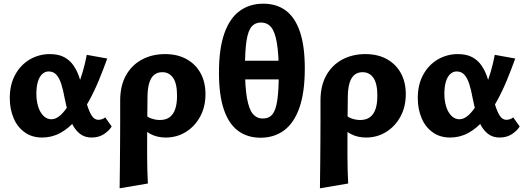

<svg xmlns="http://www.w3.org/2000/svg" viewBox="-20 -731 2837 1040"><path d="M208 14Q153 14 113.5 -14.5Q74 -43 53.5 -91.5Q33 -140 33 -200Q33 -273 62.5 -326.5Q92 -380 141.5 -409Q191 -438 250 -438Q296 -438 326.5 -422Q357 -406 376.5 -378.5Q396 -351 408 -316.5Q420 -282 429 -246Q441 -198 452.5 -161Q464 -124 478 -103Q492 -82 513 -82Q521 -82 531 -85Q541 -88 550 -95L585 -46Q571 -23 543 -4.5Q515 14 476 14Q438 14 412 -7Q386 -28 370.5 -61Q355 -94 345.5 -132Q336 -170 329 -205Q322 -244 312 -275.5Q302 -307 286 -325.5Q270 -344 243 -344Q224 -344 208.5 -329.5Q193 -315 185 -288Q177 -261 177 -223Q177 -186 186.5 -154.5Q196 -123 215 -104Q234 -85 258 -85Q283 -85 307.5 -107Q332 -129 354 -166Q376 -203 395 -248.5Q414 -294 428 -342Q442 -390 450 -434L561 -414Q539 -353 513.5 -291.5Q488 -230 457 -175.5Q426 -121 388.5 -78Q351 -35 306 -10.5Q261 14 208 14Z M628 289Q629 226 629.5 163Q630 100 630.5 38.5Q631 -23 631 -80Q631 -137 631 -187Q631 -267 662.5 -323Q694 -379 749 -408.5Q804 -438 874 -438Q941 -438 990 -411Q1039 -384 1066 -335.5Q1093 -287 1093 -221Q1093 -153 1064.5 -100Q1036 -47 987 -16.5Q938 14 878 14Q831 14 793.5 -6Q756 -26 742 -61L767 -109Q781 -95 803 -88Q825 -81 846 -81Q878 -81 898.5 -96Q919 -111 929 -140Q939 -169 939 -213Q939 -279 917.5 -309.5Q896 -340 859 -340Q833 -340 815.5 -326Q798 -312 789 -283.5Q780 -255 779 -212Q778 -133 777.5 -73.5Q777 -14 777 31.5Q777 77 777 114.5Q777 152 778 187.5Q779 223 781 263Z M1391 15Q1320 15 1269.5 -22.5Q1219 -60 1192.5 -138Q1166 -216 1166 -338Q1166 -467 1195 -549.5Q1224 -632 1278 -671.5Q1332 -711 1406 -711Q1478 -711 1528 -674Q1578 -637 1604.5 -559.5Q1631 -482 1631 -360Q1631 -231 1602 -148Q1573 -65 1519 -25Q1465 15 1391 15ZM1403 -89Q1437 -89 1455.5 -111.5Q1474 -134 1482 -188Q1490 -242 1490 -335Q1490 -440 1479.5 -500Q1469 -560 1448 -584.5Q1427 -609 1393 -609Q1362 -609 1343 -587Q1324 -565 1315.5 -511.5Q1307 -458 1307 -363Q1307 -258 1318 -198Q1329 -138 1350 -113.5Q1371 -89 1403 -89ZM1248 -301V-402H1532V-301Z M1713 289Q1714 226 1714.5 163Q1715 100 1715.5 38.5Q1716 -23 1716 -80Q1716 -137 1716 -187Q1716 -267 1747.5 -323Q1779 -379 1834 -408.5Q1889 -438 1959 -438Q2026 -438 2075 -411Q2124 -384 2151 -335.5Q2178 -287 2178 -221Q2178 -153 2149.5 -100Q2121 -47 2072 -16.5Q2023 14 1963 14Q1916 14 1878.5 -6Q1841 -26 1827 -61L1852 -109Q1866 -95 1888 -88Q1910 -81 1931 -81Q1963 -81 1983.5 -96Q2004 -111 2014 -140Q2024 -169 2024 -213Q2024 -279 2002.5 -309.5Q1981 -340 1944 -340Q1918 -340 1900.5 -326Q1883 -312 1874 -283.5Q1865 -255 1864 -212Q1863 -133 1862.5 -73.5Q1862 -14 1862 31.5Q1862 77 1862 114.5Q1862 152 1863 187.5Q1864 223 1866 263Z M2418 14Q2363 14 2323.5 -14.5Q2284 -43 2263.5 -91.5Q2243 -140 2243 -200Q2243 -273 2272.5 -326.5Q2302 -380 2351.5 -409Q2401 -438 2460 -438Q2506 -438 2536.5 -422Q2567 -406 2586.5 -378.5Q2606 -351 2618 -316.5Q2630 -282 2639 -246Q2651 -198 2662.5 -161Q2674 -124 2688 -103Q2702 -82 2723 -82Q2731 -82 2741 -85Q2751 -88 2760 -95L2795 -46Q2781 -23 2753 -4.5Q2725 14 2686 14Q2648 14 2622 -7Q2596 -28 2580.5 -61Q2565 -94 2555.5 -132Q2546 -170 2539 -205Q2532 -244 2522 -275.5Q2512 -307 2496 -325.5Q2480 -344 2453 -344Q2434 -344 2418.5 -329.5Q2403 -315 2395 -288Q2387 -261 2387 -223Q2387 -186 2396.5 -154.5Q2406 -123 2425 -104Q2444 -85 2468 -85Q2493 -85 2517.5 -107Q2542 -129 2564 -166Q2586 -203 2605 -248.5Q2624 -294 2638 -342Q2652 -390 2660 -434L2771 -414Q2749 -353 2723.5 -291.5Q2698 -230 2667 -175.5Q2636 -121 2598.5 -78Q2561 -35 2516 -10.5Q2471 14 2418 14Z"/></svg>

Font: Ysabeau ExtraBold
Style: Regular
Weight: 800
Designer: Christian Thalmann (Catharsis Fonts)
Version: Version 2.002